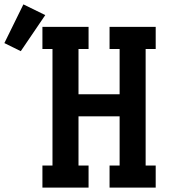

<svg xmlns="http://www.w3.org/2000/svg" viewBox="-153 -858 773 878"><path d="M41 0V-101H87V-634H41V-735H252V-634H206V-427H394V-634H348V-735H559V-634H513V-101H559V0H348V-101H394V-326H206V-101H252V0ZM-58 -624 -133 -661 -46 -838 54 -789Z"/></svg>

Font: Iosevka Curly Slab Extended
Style: Bold
Weight: 700
Width: 7
Monospace: yes
Designer: Belleve Invis
Foundry: Belleve Invis
Version: Version 11.1.0; ttfautohint (v1.8.3)